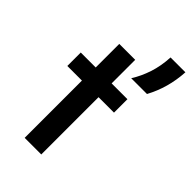

<svg xmlns="http://www.w3.org/2000/svg" viewBox="-208 -734 800 800"><g transform="rotate(45 192.5 -333.5)"><path d="M104.9 0V-337.5H18.8V-416.7H106.9V-555.6H200.7V-416.7H293.8V-337.5H202.8V0ZM243.1 -489.6Q266 -525.7 280.6 -569.8Q295.1 -613.9 297.9 -666.7H385.4Q382.6 -618.1 370.1 -573.6Q357.6 -529.2 336.1 -489.6Z"/></g></svg>

Font: Afacad Flux Medium
Style: Regular
Weight: 500
Designer: Kristian Moeller
Foundry: Dicotype
Version: Version 1.100